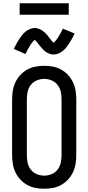

<svg xmlns="http://www.w3.org/2000/svg" viewBox="-20 -1145 540 1173"><path d="M250 8Q223 8 196.5 3Q170 -2 146.5 -15Q123 -28 104.5 -48Q86 -68 74.5 -92Q63 -116 58.5 -143Q54 -170 54 -196V-539Q54 -565 58.5 -592Q63 -619 74.5 -643Q86 -667 104.5 -687Q123 -707 146.5 -720Q170 -733 196.5 -738Q223 -743 250 -743Q277 -743 303.5 -738Q330 -733 353.5 -720Q377 -707 395.5 -687Q414 -667 425.5 -643Q437 -619 441.5 -592Q446 -565 446 -539V-196Q446 -170 441.5 -143Q437 -116 425.5 -92Q414 -68 395.5 -48Q377 -28 353.5 -15Q330 -2 303.5 3Q277 8 250 8ZM250 -72Q273 -72 295 -81Q317 -90 331.5 -108.5Q346 -127 351 -150Q356 -173 356 -196V-539Q356 -562 351 -585Q346 -608 331.5 -626.5Q317 -645 295 -654Q273 -663 250 -663Q227 -663 205 -654Q183 -645 168.5 -626.5Q154 -608 149 -585Q144 -562 144 -539V-196Q144 -173 149 -150Q154 -127 168.5 -108.5Q183 -90 205 -81Q227 -72 250 -72ZM308 -812Q294 -812 282 -816.5Q270 -821 260 -828Q250 -835 241 -845Q232 -855 224.5 -864Q217 -873 208 -884.5Q199 -896 192 -902Q190 -900 184.5 -894.5Q179 -889 176.5 -885.5Q174 -882 171 -878Q168 -874 165 -869Q162 -864 158.5 -858Q155 -852 151 -845.5Q147 -839 143.5 -831.5Q140 -824 136 -815L64 -846Q73 -864 81.5 -879.5Q90 -895 98 -907Q106 -919 114.5 -930Q123 -941 135 -951Q147 -961 162 -967.5Q177 -974 192 -974Q200 -974 207.5 -972Q215 -970 221.5 -967.5Q228 -965 235 -960.5Q242 -956 247.5 -951.5Q253 -947 259 -941Q265 -935 269.5 -929.5Q274 -924 278.5 -918Q283 -912 288.5 -905Q294 -898 298 -893Q302 -888 308 -884Q310 -886 315.5 -891.5Q321 -897 323.5 -900.5Q326 -904 329 -908Q332 -912 335 -917Q338 -922 341.5 -928Q345 -934 349 -940.5Q353 -947 356.5 -954.5Q360 -962 364 -970L436 -940Q427 -921 418.5 -906Q410 -891 402 -879Q394 -867 385.5 -856Q377 -845 365 -835Q353 -825 338 -818.5Q323 -812 308 -812ZM100 -1055V-1125H400V-1055Z"/></svg>

Font: Iosevka SS04 Medium
Style: Regular
Weight: 500
Monospace: yes
Designer: Belleve Invis
Foundry: Belleve Invis
Version: Version 19.0.0; ttfautohint (v1.8.4)